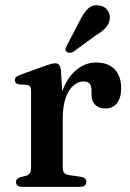

<svg xmlns="http://www.w3.org/2000/svg" viewBox="-20 -725 505 745"><path d="M205.5 -263Q205.5 -334.5 226.5 -383.5Q247.5 -432.5 281 -457.5Q314.5 -482.5 352.5 -482.5Q399 -482.5 424.5 -456.5Q450 -430.5 450 -383Q450 -343.5 433.2 -323.8Q416.5 -304 390 -304Q363.5 -304 349.2 -318.5Q335 -333 335 -359V-376.5Q334.5 -393 327.2 -401Q320 -409 303 -409Q283 -409 264.8 -393.2Q246.5 -377.5 235 -345.5Q223.5 -313.5 223.5 -264ZM216.5 -450.5 223.5 -335V-74.5Q223.5 -61 229 -54.5Q234.5 -48 249 -45.5L293 -39Q304 -37.5 309.5 -32.5Q315 -27.5 315 -19Q315 -10 308.5 -5Q302 0 289.5 0H67Q54 0 48 -5Q42 -10 42 -18.5Q42 -25.5 46.2 -30.2Q50.5 -35 60 -38L81.5 -43Q91 -46 95.8 -52.8Q100.5 -59.5 100.5 -74V-372Q100.5 -384 96.5 -389.2Q92.5 -394.5 84 -396L54 -397.5Q45 -399.5 41.2 -403.5Q37.5 -407.5 37.5 -414Q37.5 -421 42.2 -425.8Q47 -430.5 59 -435L145.5 -466Q167.5 -474 178 -476.8Q188.5 -479.5 194.5 -479.5Q204.5 -479.5 209.8 -472.8Q215 -466 216.5 -450.5ZM289 -643.5Q303.5 -673.5 320.5 -690.5Q337.5 -707.5 363 -704Q386 -701.5 397 -685.5Q408 -669.5 406 -652Q403.5 -632 389.8 -617Q376 -602 351.5 -587.5L263.5 -523.5Q257 -520.5 250 -520.2Q243 -520 238.5 -524.5Q233 -529 234.2 -535Q235.5 -541 239 -547.5Z"/></svg>

Font: Fraunces Medium
Style: Regular
Weight: 500
Version: Version 1.000;[b76b70a41]